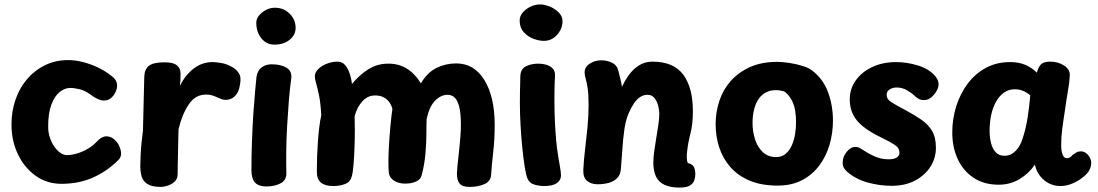

<svg xmlns="http://www.w3.org/2000/svg" viewBox="-20 -833 4971 869"><path d="M481 -492Q498 -480 504 -469Q510 -458 510 -444Q510 -432 503 -416.5Q496 -401 483 -389.5Q470 -378 450 -378Q438 -378 423 -384.5Q408 -391 388 -406Q365 -423 340.5 -429Q316 -435 298 -435Q273 -435 250 -416.5Q227 -398 212.5 -359.5Q198 -321 198 -260Q198 -233 206 -209.5Q214 -186 226.5 -168.5Q239 -151 253.5 -141Q268 -131 283 -131Q303 -131 327.5 -138Q352 -145 375.5 -158.5Q399 -172 414 -188Q429 -204 440 -210Q451 -216 461 -216Q480 -216 495.5 -203.5Q511 -191 519.5 -172.5Q528 -154 528 -137Q528 -121 516 -109Q465 -58 401 -29.5Q337 -1 258 -1Q193 -1 142 -37Q91 -73 61.5 -134Q32 -195 32 -270Q32 -330 50.5 -383Q69 -436 103.5 -476Q138 -516 185 -538.5Q232 -561 288 -561Q321 -561 356 -552Q391 -543 423.5 -527.5Q456 -512 481 -492Z M633 -486Q634 -520 654.5 -535.5Q675 -551 725 -551Q764 -551 780.5 -537.5Q797 -524 797 -502Q797 -496 797 -487.5Q797 -479 796.5 -468.5Q796 -458 794 -444Q819 -494 857 -523Q895 -552 942 -552Q958 -552 983.5 -547.5Q1009 -543 1037 -526Q1049 -519 1061 -501.5Q1073 -484 1066 -449Q1061 -415 1043.5 -398Q1026 -381 1002 -381Q992 -381 983.5 -384Q975 -387 966 -391Q956 -396 943 -400.5Q930 -405 912 -405Q864 -405 834 -360Q804 -315 788 -248Q787 -214 786.5 -184.5Q786 -155 785.5 -130Q785 -105 784.5 -83.5Q784 -62 784 -45Q784 -23 770 -10.5Q756 2 738.5 7.5Q721 13 709 13Q668 13 647.5 0Q627 -13 621 -34.5Q615 -56 615 -81Q615 -101 616.5 -131Q618 -161 621 -191Q624 -221 627 -241Z M1141 -486Q1146 -515 1165 -528.5Q1184 -542 1209 -542Q1252 -542 1277.5 -526Q1303 -510 1298 -476Q1292 -435 1287.5 -379Q1283 -323 1279.5 -262.5Q1276 -202 1275.5 -147Q1275 -92 1276 -53Q1278 -18 1250.5 -3.5Q1223 11 1185 11Q1151 11 1134.5 -6.5Q1118 -24 1118 -63Q1118 -129 1120.5 -196.5Q1123 -264 1127 -323Q1131 -382 1135 -425Q1139 -468 1141 -486ZM1140 -730Q1140 -748 1152.5 -763Q1165 -778 1184 -788Q1203 -798 1224 -798Q1264 -798 1291 -771Q1318 -744 1318 -707Q1318 -675 1291 -653Q1264 -631 1222 -631Q1186 -631 1163 -659.5Q1140 -688 1140 -730Z M1405 -488Q1405 -505 1420.5 -520.5Q1436 -536 1460 -545Q1484 -554 1508 -554Q1528 -554 1541 -539.5Q1554 -525 1562 -502Q1570 -479 1573 -453Q1608 -495 1648 -520Q1688 -545 1738 -545Q1784 -545 1820.5 -523Q1857 -501 1885 -456Q1914 -505 1955.5 -525.5Q1997 -546 2045 -546Q2126 -546 2172.5 -470.5Q2219 -395 2219 -267Q2219 -202 2212 -141.5Q2205 -81 2203 -43Q2201 -12 2172 0.5Q2143 13 2105 13Q2073 13 2060.5 -2Q2048 -17 2048 -47Q2048 -56 2050.5 -82.5Q2053 -109 2057 -143.5Q2061 -178 2063.5 -211.5Q2066 -245 2066 -268Q2066 -322 2058 -351.5Q2050 -381 2036.5 -392.5Q2023 -404 2006 -404Q1975 -404 1948.5 -376.5Q1922 -349 1911 -293Q1911 -289 1910.5 -279Q1910 -269 1910 -257.5Q1910 -246 1910 -236Q1910 -187 1905.5 -137Q1901 -87 1889 -42Q1885 -22 1864.5 -12Q1844 -2 1814 -2Q1783 -2 1763 -15.5Q1743 -29 1740 -50Q1738 -67 1738 -100.5Q1738 -134 1740.5 -176.5Q1743 -219 1747 -262Q1751 -305 1756 -340Q1751 -359 1740.5 -372.5Q1730 -386 1714.5 -393.5Q1699 -401 1678 -401Q1644 -401 1620 -374.5Q1596 -348 1585 -307Q1586 -284 1586 -245.5Q1586 -207 1584.5 -164.5Q1583 -122 1580 -86.5Q1577 -51 1572 -34Q1565 -9 1541.5 0Q1518 9 1489 9Q1451 9 1432.5 -6.5Q1414 -22 1414 -55Q1414 -126 1419 -195Q1424 -264 1434 -312Q1431 -367 1424 -401Q1417 -435 1411 -455Q1405 -475 1405 -488Z M2335 -490Q2337 -522 2361.5 -533.5Q2386 -545 2417 -545Q2435 -545 2452.5 -540Q2470 -535 2481.5 -523Q2493 -511 2492 -490Q2490 -457 2489.5 -414.5Q2489 -372 2490 -326.5Q2491 -281 2494 -238.5Q2497 -196 2501 -162Q2508 -113 2513.5 -84Q2519 -55 2519 -38Q2519 -18 2500.5 -4.5Q2482 9 2443 9Q2421 9 2398.5 2.5Q2376 -4 2367 -26Q2361 -40 2355 -77Q2349 -114 2344 -163.5Q2339 -213 2336 -266.5Q2333 -320 2333 -368Q2333 -400 2333.5 -422Q2334 -444 2334.5 -460Q2335 -476 2335 -490ZM2332 -740Q2332 -760 2346 -776.5Q2360 -793 2381.5 -803Q2403 -813 2425 -813Q2443 -813 2466.5 -804Q2490 -795 2508 -777.5Q2526 -760 2526 -737Q2526 -715 2515 -694.5Q2504 -674 2485 -661Q2466 -648 2442 -648Q2420 -648 2394.5 -657.5Q2369 -667 2350.5 -687.5Q2332 -708 2332 -740Z M2626 -505Q2626 -530 2649.5 -545Q2673 -560 2701 -560Q2727 -560 2749.5 -549.5Q2772 -539 2778 -515Q2783 -495 2788 -475Q2793 -455 2795 -440Q2821 -496 2855.5 -525Q2890 -554 2933 -554Q3029 -554 3072.5 -495Q3116 -436 3116 -330Q3116 -271 3105 -228.5Q3094 -186 3090 -148Q3088 -132 3088.5 -117.5Q3089 -103 3093 -95Q3112 -91 3119.5 -79Q3127 -67 3127 -44Q3127 -30 3122 -16Q3117 -2 3102 7Q3087 16 3056 16Q3014 16 2987.5 3.5Q2961 -9 2949 -34Q2937 -59 2937 -97Q2937 -119 2941 -148.5Q2945 -178 2950.5 -210Q2956 -242 2960 -270Q2964 -298 2964 -317Q2964 -328 2961.5 -343Q2959 -358 2953 -371.5Q2947 -385 2937 -394.5Q2927 -404 2910 -404Q2894 -404 2878.5 -394.5Q2863 -385 2850 -366Q2837 -347 2825 -320Q2812 -289 2806 -247.5Q2800 -206 2797 -159.5Q2794 -113 2790 -67Q2788 -41 2772.5 -26Q2757 -11 2734 -5Q2711 1 2685 1Q2656 1 2637.5 -14Q2619 -29 2620 -63Q2622 -107 2628 -156Q2634 -205 2639 -257Q2644 -309 2644 -359Q2644 -408 2639.5 -435.5Q2635 -463 2630.5 -478Q2626 -493 2626 -505Z M3498 -553Q3522 -553 3554 -548Q3586 -543 3614.5 -534Q3643 -525 3658 -512Q3706 -475 3728 -415Q3750 -355 3750 -287Q3750 -232 3735 -179.5Q3720 -127 3689 -85Q3658 -43 3611 -18Q3564 7 3500 7Q3427 7 3374 -15Q3321 -37 3286.5 -76Q3252 -115 3235.5 -165Q3219 -215 3219 -271Q3219 -325 3235.5 -375.5Q3252 -426 3286.5 -465.5Q3321 -505 3373.5 -529Q3426 -553 3498 -553ZM3386 -276Q3386 -239 3397 -203.5Q3408 -168 3432 -145Q3456 -122 3493 -122Q3518 -122 3535.5 -136.5Q3553 -151 3563.5 -174.5Q3574 -198 3578.5 -225.5Q3583 -253 3583 -279Q3583 -336 3568.5 -369Q3554 -402 3530 -419Q3519 -422 3510.5 -423.5Q3502 -425 3492 -425Q3463 -425 3442 -412Q3421 -399 3409 -378Q3397 -357 3391.5 -331Q3386 -305 3386 -276Z M4209 -493Q4217 -485 4222.5 -474Q4228 -463 4228 -450Q4228 -437 4218.5 -420.5Q4209 -404 4194.5 -392Q4180 -380 4163 -380Q4148 -380 4139 -385Q4130 -390 4122 -397Q4108 -411 4086 -424Q4064 -437 4038 -437Q4021 -437 4007 -428.5Q3993 -420 3993 -404Q3993 -384 4013.5 -371Q4034 -358 4081 -333Q4120 -312 4150.5 -291Q4181 -270 4198.5 -240.5Q4216 -211 4216 -164Q4216 -118 4191.5 -79Q4167 -40 4122 -16Q4077 8 4016 8Q3961 8 3907 -7Q3853 -22 3815 -55Q3807 -62 3800.5 -71.5Q3794 -81 3794 -97Q3794 -123 3812 -145.5Q3830 -168 3851 -168Q3859 -168 3865 -166Q3871 -164 3878 -159Q3910 -138 3939 -125Q3968 -112 4002 -112Q4026 -112 4038.5 -120Q4051 -128 4051 -141Q4051 -163 4030 -177Q4009 -191 3974 -208Q3917 -235 3885 -261.5Q3853 -288 3839.5 -317.5Q3826 -347 3826 -383Q3826 -431 3853.5 -469.5Q3881 -508 3928.5 -530Q3976 -552 4036 -552Q4083 -552 4132 -537.5Q4181 -523 4209 -493Z M4290 -234Q4290 -295 4308 -352Q4326 -409 4359.5 -454Q4393 -499 4441.5 -525.5Q4490 -552 4552 -552Q4591 -552 4620.5 -539.5Q4650 -527 4673 -504Q4678 -526 4690 -540Q4702 -554 4733 -554Q4769 -554 4796 -536.5Q4823 -519 4822 -492Q4821 -465 4813 -418.5Q4805 -372 4799 -327Q4797 -313 4793.5 -291Q4790 -269 4787.5 -247.5Q4785 -226 4784 -211Q4783 -196 4783 -173.5Q4783 -151 4789 -134Q4795 -117 4809 -117Q4817 -117 4823 -121Q4829 -125 4835 -132Q4845 -139 4852.5 -143.5Q4860 -148 4872 -148Q4886 -148 4897.5 -138.5Q4909 -129 4915.5 -113Q4922 -97 4916 -77Q4912 -58 4890 -38Q4868 -18 4838.5 -4.5Q4809 9 4780 9Q4751 9 4727 -3.5Q4703 -16 4686.5 -37.5Q4670 -59 4664 -88Q4638 -49 4595.5 -23Q4553 3 4500 3Q4434 3 4387 -28Q4340 -59 4315 -112.5Q4290 -166 4290 -234ZM4459 -241Q4459 -209 4466 -183.5Q4473 -158 4487.5 -143Q4502 -128 4526 -128Q4546 -128 4561 -137.5Q4576 -147 4588 -163.5Q4600 -180 4607 -202Q4615 -225 4621 -250Q4627 -275 4631 -301Q4635 -327 4638 -352Q4641 -377 4643 -401Q4629 -414 4611 -421.5Q4593 -429 4573 -429Q4546 -429 4525 -414.5Q4504 -400 4489 -374Q4474 -348 4466.5 -314Q4459 -280 4459 -241Z"/></svg>

Font: Playpen Sans
Style: Bold
Weight: 700
Designer: Laura Meseguer, Veronika Burian, José Scaglione
Foundry: TypeTogether
Version: Version 1.001